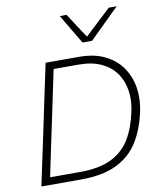

<svg xmlns="http://www.w3.org/2000/svg" viewBox="-102 -1050 942 1130"><g transform="rotate(-10 369.0 -485.0)"><path d="M52.5 0Q65 -59.5 77 -115.5Q89 -171.5 103 -237L152.5 -472.5Q167 -540 179 -597.5Q191 -655 203.5 -713H403.5Q492 -713 555.5 -682.5Q619 -652 656.8 -598.8Q694.5 -545.5 706 -477Q710.5 -449 710.5 -420Q710.5 -377.5 701 -333Q679.5 -231 633 -156.2Q586.5 -81.5 503.2 -40.8Q420 0 288.5 0ZM112.5 -44.5H291.5Q408 -44.5 480.2 -80.5Q552.5 -116.5 592 -183Q631.5 -249.5 650.5 -341Q659.5 -382.5 659.5 -421.5Q659.5 -443.5 656.5 -465Q648 -524 616.2 -569.8Q584.5 -615.5 528.5 -642Q472.5 -668.5 391 -668.5H243.5Q233.5 -620.5 223.5 -573Q213.5 -525 202 -470L154 -243Q142.5 -188 132.5 -140Q122.5 -92 112.5 -44.5ZM438 -792.5Q412 -836.5 385.5 -881Q359 -925 333.5 -968.5L373.5 -969.5Q397 -933 421.2 -896Q445.5 -859 470 -822Q510 -859.5 548.2 -895.2Q586.5 -931 626 -967.5H673Q627.5 -923 584 -880Q540.5 -837 495 -792.5Z"/></g></svg>

Font: Heraclito ExtraLight
Style: Italic
Weight: 200
Italic angle: -12°
Designer: Kostas Bartsokas (font) & Cristiano Sobral (main changes)
Foundry: Kostas Bartsokas (font) & Cristiano Sobral (main changes)
Version: Version 1.00;July 8, 2020;FontCreator 13.0.0.2655 64-bit